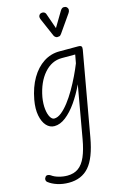

<svg xmlns="http://www.w3.org/2000/svg" viewBox="-189 -875 896 1379"><g transform="rotate(-15 258.5 -186.0)"><path d="M144 428.5Q99 428.5 59.8 416Q20.5 403.5 -6 382.5Q-14.5 375.5 -15 364.2Q-15.5 353 -6.5 342.5Q-1 335.5 9.2 335.8Q19.5 336 30.5 343Q51 358.5 83 367.5Q115 376.5 146.5 376.5Q196 376.5 229.2 352.2Q262.5 328 284 278Q305.5 228 319 151L387.5 -238Q355 -169 315.8 -113Q276.5 -57 234 -24Q191.5 9 149 9Q114.5 9 89.5 -18.5Q64.5 -46 54.8 -95.8Q45 -145.5 57 -212Q73.5 -301.5 111.2 -366Q149 -430.5 202.8 -465.5Q256.5 -500.5 320.5 -500.5H460.5Q479.5 -500.5 484.5 -493Q489.5 -485.5 486.5 -468.5L376 154Q350 301.5 294.5 365Q239 428.5 144 428.5ZM161.5 -44Q187 -44 215 -66.2Q243 -88.5 271.5 -125.5Q300 -162.5 326.2 -207.8Q352.5 -253 375 -299.8Q397.5 -346.5 413.5 -387L425 -449.5H325Q249.5 -449.5 193.8 -385.8Q138 -322 118 -214.5Q110 -165.5 114.5 -126.8Q119 -88 132 -66Q145 -44 161.5 -44ZM332.5 -603.5Q328 -603.5 320.8 -608.2Q313.5 -613 309.5 -621L252.5 -752.5Q243 -773 248.2 -784.8Q253.5 -796.5 263.5 -799.5Q277 -803.5 287.5 -798.2Q298 -793 301.5 -780L340.5 -668.5L406.5 -779Q418 -798.5 431.8 -799.2Q445.5 -800 454 -793Q464 -783.5 463.8 -772Q463.5 -760.5 456 -749.5L365 -619Q356.5 -606.5 348.2 -605Q340 -603.5 332.5 -603.5Z"/></g></svg>

Font: Edu AU VIC WA NT Pre
Style: Regular
Weight: 400
Designer: Tina and Corey Anderson, Eben Sorkin, Mirko Velimirovic
Foundry: Google for Education
Version: Version 1.001